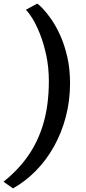

<svg xmlns="http://www.w3.org/2000/svg" viewBox="-34 -879 479 1065"><path d="M354.5 -417Q354.5 -320 331.2 -231.5Q308 -143 265.8 -67.2Q223.5 8.5 165.5 67.8Q107.5 127 38 166L-14.5 129Q40.5 85 82.2 36.5Q124 -12 153.5 -65.5Q183 -119 201.5 -177Q220 -235 228.5 -298Q237 -361 237 -428Q237 -506 222.5 -573Q208 -640 186.8 -692.8Q165.5 -745.5 144 -779.5Q122.5 -813.5 109 -824.5L172.5 -859Q183.5 -852 204.8 -829.8Q226 -807.5 251.8 -770.2Q277.5 -733 300.8 -681.2Q324 -629.5 339.2 -563.5Q354.5 -497.5 354.5 -417Z"/></svg>

Font: Merriweather 20pt
Style: Bold Italic
Weight: 700
Italic angle: -7.8°
Version: Version 2.101